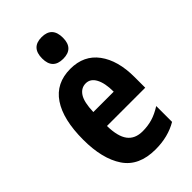

<svg xmlns="http://www.w3.org/2000/svg" viewBox="-234 -839 926 926"><g transform="rotate(-45 228.5 -376.0)"><path d="M234 -556Q326 -556 375.5 -489Q425 -422 425 -309V-236H164Q165 -164 190.5 -130Q216 -96 268 -96Q303 -96 334 -105Q365 -114 400 -136V-28Q336 10 250 10Q137 10 86.5 -65Q36 -140 36 -270Q36 -408 86 -482Q136 -556 234 -556ZM237 -454Q205 -454 186 -425Q167 -396 165 -330H304Q304 -388 286.5 -421Q269 -454 237 -454ZM244 -762Q315 -762 315 -687Q315 -614 244 -614Q173 -614 173 -687Q173 -762 244 -762Z"/></g></svg>

Font: Noto Sans Thai ExtCond
Style: Bold
Weight: 700
Width: 2
Designer: Monotype Design Team
Foundry: Monotype Imaging Inc.
Version: Version 2.002; ttfautohint (v1.8.4.7-5d5b)